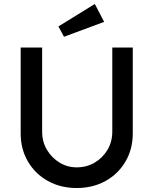

<svg xmlns="http://www.w3.org/2000/svg" viewBox="-20 -940 780 966"><path d="M84 -269V-701H192V-278Q192 -227 216 -186.5Q240 -146 279.5 -122Q319 -98 366 -98Q416 -98 456.5 -122Q497 -146 521 -186.5Q545 -227 545 -278V-701H648V-269Q648 -190 611.5 -127.5Q575 -65 511 -29.5Q447 6 366 6Q285 6 221 -29.5Q157 -65 120.5 -127.5Q84 -190 84 -269ZM302 -755 274 -807 457 -920 504 -830Z"/></svg>

Font: Our Lexend
Style: Regular
Weight: 400
Designer: Bonnie Shaver-Troup, Thomas Jockin
Foundry: Lexend
Version: Version 1.007